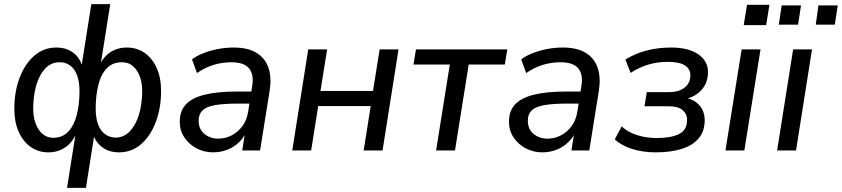

<svg xmlns="http://www.w3.org/2000/svg" viewBox="-20 -725 4056 925"><path d="M303 180 348 -104H357Q335 -44 298 -17.5Q261 9 213 9Q165 9 128 -17Q91 -43 70 -90Q49 -137 49 -201Q49 -282 74 -349Q99 -416 144.5 -456Q190 -496 251 -496Q304 -496 338.5 -466.5Q373 -437 382 -383H369L420 -705H511L460 -383H448Q470 -444 506.5 -470Q543 -496 591 -496Q640 -496 677 -470Q714 -444 735 -397.5Q756 -351 756 -286Q756 -206 731 -138.5Q706 -71 660.5 -31Q615 9 553 9Q501 9 466 -21Q431 -51 421 -105L439 -104L394 180ZM235 -61Q281 -61 309 -91Q337 -121 350 -172Q363 -223 363 -285Q363 -331 351.5 -362Q340 -393 318.5 -409Q297 -425 269 -425Q228 -426 199 -396Q170 -366 155 -315Q140 -264 140 -201Q140 -162 151.5 -130.5Q163 -99 184 -80.5Q205 -62 235 -61ZM536 -62Q576 -62 605 -92Q634 -122 649.5 -173Q665 -224 665 -287Q665 -326 653.5 -357Q642 -388 620.5 -406.5Q599 -425 570 -425Q523 -426 494.5 -396Q466 -366 453.5 -315Q441 -264 441 -202Q441 -157 452.5 -126Q464 -95 485.5 -79Q507 -63 536 -62Z M1007 9Q964 9 927.5 -10Q891 -29 868.5 -62.5Q846 -96 846 -138Q846 -190 875 -221.5Q904 -253 965 -268.5Q1026 -284 1121 -284H1202L1193 -226H1131Q1058 -226 1016 -218.5Q974 -211 955.5 -193Q937 -175 937 -144Q937 -102 965 -79.5Q993 -57 1031 -57Q1066 -57 1096.5 -73Q1127 -89 1148.5 -118.5Q1170 -148 1176 -190L1195 -311Q1204 -366 1180 -395.5Q1156 -425 1094 -425Q1050 -425 1009 -412.5Q968 -400 929 -373L905 -439Q929 -457 961.5 -469.5Q994 -482 1031 -489Q1068 -496 1105 -496Q1176 -496 1217.5 -469.5Q1259 -443 1274 -396.5Q1289 -350 1279 -287L1233 0H1147L1164 -109H1174Q1161 -69 1134.5 -42.5Q1108 -16 1075 -3.5Q1042 9 1007 9Z M1388 0 1465 -487H1556L1524 -287H1777L1809 -487H1900L1823 0H1732L1766 -214H1513L1479 0Z M2081 0 2147 -414H1972L1984 -487H2424L2412 -414H2238L2172 0Z M2593 9Q2550 9 2513.5 -10Q2477 -29 2454.5 -62.5Q2432 -96 2432 -138Q2432 -190 2461 -221.5Q2490 -253 2551 -268.5Q2612 -284 2707 -284H2788L2779 -226H2717Q2644 -226 2602 -218.5Q2560 -211 2541.5 -193Q2523 -175 2523 -144Q2523 -102 2551 -79.5Q2579 -57 2617 -57Q2652 -57 2682.5 -73Q2713 -89 2734.5 -118.5Q2756 -148 2762 -190L2781 -311Q2790 -366 2766 -395.5Q2742 -425 2680 -425Q2636 -425 2595 -412.5Q2554 -400 2515 -373L2491 -439Q2515 -457 2547.5 -469.5Q2580 -482 2617 -489Q2654 -496 2691 -496Q2762 -496 2803.5 -469.5Q2845 -443 2860 -396.5Q2875 -350 2865 -287L2819 0H2733L2750 -109H2760Q2747 -69 2720.5 -42.5Q2694 -16 2661 -3.5Q2628 9 2593 9Z M3139 9Q3076 9 3023.5 -8Q2971 -25 2942 -54L2975 -116Q3005 -88 3049.5 -74Q3094 -60 3145 -60Q3212 -60 3251 -79Q3290 -98 3290 -147Q3290 -177 3268 -195Q3246 -213 3202 -213H3085L3096 -281H3203Q3249 -281 3277.5 -302.5Q3306 -324 3306 -363Q3306 -393 3279.5 -410Q3253 -427 3197 -427Q3149 -427 3105.5 -414.5Q3062 -402 3018 -374L2993 -438Q3039 -467 3094.5 -481.5Q3150 -496 3213 -496Q3297 -496 3344 -463.5Q3391 -431 3391 -378Q3391 -339 3373 -309.5Q3355 -280 3324 -263.5Q3293 -247 3254 -243L3259 -256Q3313 -254 3344 -223.5Q3375 -193 3375 -146Q3375 -93 3346 -58.5Q3317 -24 3264 -7.5Q3211 9 3139 9Z M3563 -604 3579 -702H3687L3671 -604ZM3475 0 3553 -487H3644L3566 0Z M3724 0 3801 -487H3892L3815 0ZM3910 -606 3923 -699H4016L4002 -606ZM3732 -606 3746 -699H3839L3825 -606Z"/></svg>

Font: Nunito Sans 12pt Medium
Style: Italic
Weight: 500
Italic angle: -9°
Designer: Vernon Adams
Foundry: Vernon Adams
Version: Version 3.101;gftools[0.9.27]